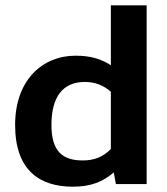

<svg xmlns="http://www.w3.org/2000/svg" viewBox="-20 -694 630 724"><path d="M255 10C321 10 368 -8 409 -44L417 0H533V-674H398V-448C360 -473 318 -484 265 -484C140 -484 37 -392 37 -223C37 -52 129 10 255 10ZM292 -89C217 -89 174 -122 174 -223C174 -329 217 -385 300 -385C339 -385 371 -372 398 -348V-132C368 -102 336 -89 292 -89Z"/></svg>

Font: Kanit Medium
Style: Regular
Weight: 500
Designer: Katatrad Team
Foundry: CadsonDemak
Version: Version 1.000;PS 001.000;hotconv 1.0.88;makeotf.lib2.5.64775